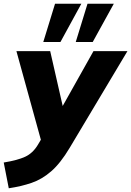

<svg xmlns="http://www.w3.org/2000/svg" viewBox="-58 -782 703 1029"><path d="M0 0ZM-1 0ZM-11 227 -38 89Q36 77 77 58Q118 39 145 -6L161 -33L30 -508H211L278 -214L443 -508H625L315 11Q266 93 216.5 136Q167 179 111.5 198Q56 217 -11 227ZM348 -557 411 -762H552L439 -557ZM174 -557 237 -762H378L266 -557Z"/></svg>

Font: Winston ExtraBold
Style: Italic
Weight: 800
Italic angle: -9°
Designer: Original fonts by Vernon Adams / Changes by Cristiano Sobral
Foundry: Original fonts by Vernon Adams / Changes by Cristiano Sobral
Version: Version 2.503;July 17, 2020;FontCreator 13.0.0.2655 64-bit